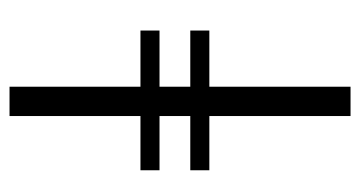

<svg xmlns="http://www.w3.org/2000/svg" viewBox="-192 -546 738 393"><g transform="rotate(-90 176.5 -349.0)"><path d="M311 -328H196V-391H311V-430H196V-698H136V-430H25V-391H136V-328H25V-289H136V0H196V-289H311Z"/></g></svg>

Font: Libertinus Serif Semibold
Style: Regular
Weight: 600
Designer: Philipp H. Poll, Khaled Hosny
Foundry: Caleb Maclennan
Version: Version 7.050;RELEASE